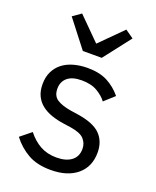

<svg xmlns="http://www.w3.org/2000/svg" viewBox="-145 -858 777 955"><g transform="rotate(20 243.5 -380.5)"><path d="M240 12Q168 12 119.5 -15.5Q71 -43 36 -89L93 -135Q123 -97 160 -76.5Q197 -56 246 -56Q297 -56 325.5 -78Q354 -100 354 -140Q354 -170 334.5 -191.5Q315 -213 264 -221L223 -227Q187 -232 157 -242.5Q127 -253 104.5 -270.5Q82 -288 69.5 -314Q57 -340 57 -376Q57 -414 71 -442.5Q85 -471 109.5 -490Q134 -509 168 -518.5Q202 -528 241 -528Q304 -528 346.5 -506Q389 -484 421 -445L368 -397Q351 -421 318 -440.5Q285 -460 235 -460Q185 -460 159.5 -438.5Q134 -417 134 -380Q134 -342 159.5 -325Q185 -308 233 -300L273 -294Q359 -281 395 -244.5Q431 -208 431 -149Q431 -74 380 -31Q329 12 240 12ZM189 -599 78 -742 122 -773 239 -656 356 -773 400 -742 289 -599Z"/></g></svg>

Font: IBM Plex Sans Arabic
Style: Regular
Weight: 400
Designer: Mike Abbink, Paul van der Laan, Pieter van Rosmalen, Wael Morcos, Khajak Apelian
Foundry: Bold Monday
Version: Version 1.1